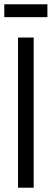

<svg xmlns="http://www.w3.org/2000/svg" viewBox="-39 -875 241 895"><path d="M45 0V-700H118V0ZM-19 -795V-855H182V-795Z"/></svg>

Font: Georama Condensed
Style: Regular
Weight: 400
Width: 3
Designer: Jean-Baptiste Levee
Foundry: Production Type
Version: Version 1.000